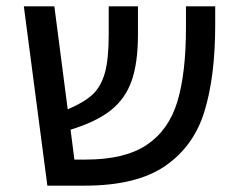

<svg xmlns="http://www.w3.org/2000/svg" viewBox="-20 -584 757 604"><path d="M657 -564V-506Q657 -343 623 -233Q589 -123 499 -61.5Q409 0 247 0H129L55 -564H151L193 -240Q245 -262 271.5 -287Q298 -312 310 -355Q322 -398 322 -476V-564H414V-476Q414 -386 394 -329.5Q374 -273 328.5 -237Q283 -201 202 -176L214 -82H250Q373 -82 442 -128.5Q511 -175 538 -264.5Q565 -354 565 -497V-564Z"/></svg>

Font: FiraGO
Style: Regular
Weight: 400
Designer: bBox Type
Foundry: bBox Type GmbH
Version: Version 1.001;April 20, 2020;FontCreator 12.0.0.2555 64-bit